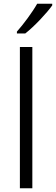

<svg xmlns="http://www.w3.org/2000/svg" viewBox="-20 -1013 301 1033"><path d="M261 -984V-993H180C155 -948 105 -881 71 -843V-833H116C165 -871 233 -944 261 -984ZM154 0V-760H87V0Z"/></svg>

Font: Noto Kufi Arabic Light
Style: Regular
Weight: 300
Designer: Monotype Design Team, David Williams, Khaled Hosny
Foundry: Google LLC
Version: Version 2.109